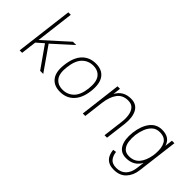

<svg xmlns="http://www.w3.org/2000/svg" viewBox="-38 -1344 2193 2193"><g transform="rotate(45 1058.0 -247.5)"><path d="M159 -700H199L142 -236L434 -500H487L253 -288L454 0H404L220 -262L136 -188L113 0H73Z M551 -245Q567 -377 631 -443.5Q695 -510 797 -510Q898 -510 946 -443.5Q994 -377 978 -245Q962 -121 898 -55.5Q834 10 733 10Q632 10 583.5 -55.5Q535 -121 551 -245ZM737 -28Q816 -28 870 -80.5Q924 -133 938 -245Q952 -364 911.5 -418Q871 -472 792 -472Q713 -472 659 -418Q605 -364 591 -245Q577 -133 618 -80.5Q659 -28 737 -28Z M1093 0 1154 -500H1194L1183 -405Q1212 -459 1257 -484.5Q1302 -510 1364 -510Q1454 -510 1492 -439Q1530 -368 1515 -249L1484 0H1444L1475 -249Q1482 -304 1474.5 -355Q1467 -406 1439 -439Q1411 -472 1355 -472Q1268 -472 1222 -410.5Q1176 -349 1162 -238L1133 0Z M2011 0Q2000 90 1946 147.5Q1892 205 1797 205Q1740 205 1705 184Q1670 163 1653 127.5Q1636 92 1632 48L1672 42Q1678 98 1707.5 134Q1737 170 1804 170Q1874 170 1917.5 126Q1961 82 1971 0L1983 -92Q1953 -38 1908 -13Q1863 12 1802 12Q1712 12 1674.5 -59Q1637 -130 1651 -249Q1666 -369 1721 -439.5Q1776 -510 1866 -510Q1928 -510 1966.5 -485Q2005 -460 2021 -406L2033 -500H2073ZM1866 -472Q1810 -472 1774 -439Q1738 -406 1718 -355Q1698 -304 1691 -249Q1685 -194 1692 -143Q1699 -92 1727.5 -59.5Q1756 -27 1811 -27Q1892 -27 1937.5 -80.5Q1983 -134 2000 -231L2004 -267Q2011 -365 1979 -418.5Q1947 -472 1866 -472Z"/></g></svg>

Font: Haskoy ExtraLight
Style: Italic
Weight: 200
Designer: Ertekin Erdin
Foundry: Ertekin Erdin
Version: Version 2.000; ttfautohint (v1.8.4.7-5d5b)